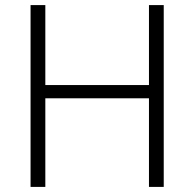

<svg xmlns="http://www.w3.org/2000/svg" viewBox="-20 -734 764 754"><path d="M623 0V-714H565V-400H158V-714H100V0H158V-348H565V0Z"/></svg>

Font: Noto Sans Gujarati UI Light
Style: Regular
Weight: 300
Designer: Jelle Bosma - Monotype Design Team, Universal Thirst
Foundry: Monotype Imaging Inc.
Version: Version 2.106